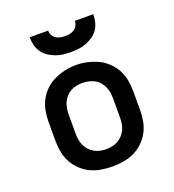

<svg xmlns="http://www.w3.org/2000/svg" viewBox="-135 -846 871 959"><g transform="rotate(-20 300.0 -366.0)"><path d="M300 8Q270 8 240.5 3Q211 -2 184.5 -14.5Q158 -27 136 -48Q114 -69 100 -95Q86 -121 80.5 -150.5Q75 -180 75 -210V-310Q75 -340 80.5 -369.5Q86 -399 100 -425Q114 -451 136 -472Q158 -493 185 -505.5Q212 -518 241 -524.5Q270 -531 300 -531Q330 -531 359 -524.5Q388 -518 415 -505.5Q442 -493 464 -472Q486 -451 500 -425Q514 -399 519.5 -369.5Q525 -340 525 -310V-210Q525 -180 519.5 -150.5Q514 -121 500 -95Q486 -69 464 -48Q442 -27 415.5 -14.5Q389 -2 359.5 3Q330 8 300 8ZM300 -84Q316 -84 332.5 -87.5Q349 -91 363 -99Q377 -107 388 -119Q399 -131 406 -146Q413 -161 415.5 -177.5Q418 -194 418 -210V-310Q418 -326 415.5 -342.5Q413 -359 406 -374Q399 -389 388 -401.5Q377 -414 362.5 -421.5Q348 -429 331.5 -432.5Q315 -436 298 -436Q282 -436 266 -432.5Q250 -429 236 -421Q222 -413 211 -400.5Q200 -388 193.5 -373Q187 -358 184.5 -342Q182 -326 182 -310V-210Q182 -194 184.5 -177.5Q187 -161 194 -146Q201 -131 212 -119Q223 -107 237 -99Q251 -91 267.5 -87.5Q284 -84 300 -84ZM300 -600Q279 -600 258.5 -602.5Q238 -605 218.5 -612.5Q199 -620 181.5 -632Q164 -644 152.5 -661Q141 -678 136 -698.5Q131 -719 131 -740H229Q229 -727 235 -715.5Q241 -704 251.5 -697Q262 -690 274.5 -687.5Q287 -685 300 -685Q313 -685 325.5 -687.5Q338 -690 348.5 -697Q359 -704 365 -715.5Q371 -727 371 -740H469Q469 -719 464 -698.5Q459 -678 447.5 -661Q436 -644 418.5 -632Q401 -620 381.5 -612.5Q362 -605 341.5 -602.5Q321 -600 300 -600Z"/></g></svg>

Font: Zed Mono Semibold Extended
Style: Regular
Weight: 600
Width: 7
Monospace: yes
Designer: Belleve Invis
Foundry: Belleve Invis
Version: Version 1.0.0; ttfautohint (v1.8.4)